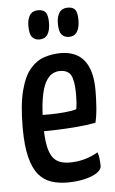

<svg xmlns="http://www.w3.org/2000/svg" viewBox="-51 -725 463 771"><g transform="rotate(-5 180.0 -339.5)"><path d="M189.4 10Q154.7 10 125.4 0.6Q96 -8.9 74.6 -33.8Q53.2 -58.8 41.4 -104.9Q29.5 -151.1 29.5 -224.2Q29.5 -318.1 44.6 -374.9Q59.6 -431.8 85 -460.8Q110.4 -489.8 142.2 -499.9Q174 -510 206.9 -510Q269.7 -510 301.8 -469.9Q333.9 -429.8 333.9 -349.5Q333.9 -315.9 331.4 -281.1Q328.9 -246.3 322.3 -219.4Q287.7 -212.4 245.8 -209Q203.9 -205.7 165.8 -204.4Q127.7 -203 103.3 -203.2Q79 -203.4 79 -203.4L80.2 -269.5Q80.2 -269.5 99 -269Q117.7 -268.5 145.6 -268.8Q173.4 -269.2 201.9 -271.7Q230.4 -274.2 250.2 -280Q252.8 -293.9 253.8 -309.9Q254.8 -325.9 254.8 -340.1Q254.5 -394.4 242.6 -416.6Q230.7 -438.7 197.6 -438.7Q180.7 -438.7 165.3 -429.5Q150 -420.2 138.1 -396.9Q126.3 -373.5 119.7 -332.4Q113.1 -291.3 113.1 -227.4Q113.1 -180 118.6 -149.2Q124.1 -118.5 135.3 -101.1Q146.6 -83.6 164.5 -76.3Q182.4 -69.1 206.6 -69.1Q237.1 -69.1 266.4 -77.3Q295.7 -85.5 320.3 -100.2Q324.6 -88.4 326.3 -72.7Q327.9 -57 327.9 -45Q327.9 -29.5 308.8 -16.9Q289.6 -4.4 258.3 2.8Q227 10 189.4 10ZM126.9 -571.9Q108.5 -572.3 98 -585.1Q87.5 -597.9 87.9 -631.6Q88.2 -657.9 98.9 -673.7Q109.5 -689.4 132.1 -689.4Q154.4 -689.4 163.2 -676.6Q171.9 -663.7 171.5 -634.2Q171.2 -604.3 160.4 -588.1Q149.6 -571.9 126.9 -571.9ZM246.3 -571.9Q227.3 -572.3 216.8 -585.1Q206.3 -597.9 206.7 -631.6Q207 -657.9 218 -673.7Q229 -689.4 251.6 -689.4Q273.9 -689.4 282.3 -676.6Q290.6 -663.7 290.3 -634.2Q289.9 -604.3 279.1 -588.1Q268.3 -571.9 246.3 -571.9Z"/></g></svg>

Font: Yanone Kaffeesatz ExtraLight
Style: Regular
Weight: 200
Designer: Yanone (Cyrillic: Daniel Pouzeot, Huerta Tipografica, and Cyreal)
Foundry: Yanone
Version: Version 2.003